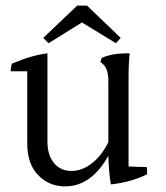

<svg xmlns="http://www.w3.org/2000/svg" viewBox="-20 -750 590 684"><path d="M272 -670 153 -596 134 -615 255 -730H290L410 -615L393 -596ZM438 -472V-157Q480 -155 503 -155Q504 -144 504 -138Q504 -132 504 -129Q447 -101 375 -93Q368 -130 366 -195Q305 -86 212 -86Q155 -86 116 -126Q77 -166 77 -240V-496Q64 -496 49.5 -496Q35 -496 18 -496Q18 -507 22 -523Q95 -554 149 -560V-246Q149 -197 172.5 -169Q196 -141 234 -141Q272 -141 306.5 -167.5Q341 -194 366 -243V-464Q366 -511 338 -529Q340 -540 343 -544Q380 -560 431 -560Q436 -560 442 -560Q438 -524 438 -472Z"/></svg>

Font: Halant
Style: Regular
Weight: 400
Designer: Hitesh Malaviya (Devanagari), Satya Rajpurohit (Latin)
Foundry: Indian Type Foundry
Version: Version 1.100;PS 1.0;hotconv 1.0.78;makeotf.lib2.5.61930; tt